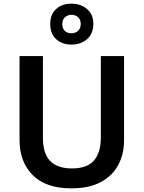

<svg xmlns="http://www.w3.org/2000/svg" viewBox="-20 -1021 787 1051"><path d="M659 -252Q659 -178 627.5 -118.5Q596 -59 532 -24.5Q468 10 370 10Q231 10 159 -62.5Q87 -135 87 -254V-714H215V-267Q215 -180 255 -139.5Q295 -99 374 -99Q457 -99 494.5 -142.5Q532 -186 532 -268V-714H659ZM372 -777Q319 -777 287 -807Q255 -837 255 -890Q255 -942 287 -971.5Q319 -1001 371 -1001Q422 -1001 456.5 -971.5Q491 -942 491 -891Q491 -837 457 -807Q423 -777 372 -777ZM371 -839Q393 -839 407.5 -852.5Q422 -866 422 -890Q422 -913 407.5 -926.5Q393 -940 372 -940Q350 -940 335.5 -926.5Q321 -913 321 -890Q321 -866 334 -852.5Q347 -839 371 -839Z"/></svg>

Font: Noto Sans Cham SemiBold
Style: Regular
Weight: 600
Version: Version 2.002